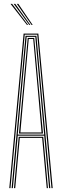

<svg xmlns="http://www.w3.org/2000/svg" viewBox="-20 -974 321 994"><path d="M28 0 102.2 -800H178.5L252.8 0H246.5L172.8 -794.5H108L34.2 0ZM52.5 0 76.8 -265.8H204L228.2 0H222L198.2 -260.2H82.5L58.8 0ZM40.2 0 112.2 -788.8H168.5L240.5 0H234.2L209 -271.5H71.8L46.5 0ZM71.8 -277H208.8L190 -485.2L162.8 -783H118L90.8 -485.2ZM78.2 -282.8 96.8 -485.2 123.5 -777.5H157.2L184 -485.2L202.5 -282.8ZM85.5 -288.2H195.2L178 -485.2L152 -772H128.8L102.8 -485.2ZM119.5 -845 34.5 -954H42.8L125.5 -845ZM131.2 -845 50.8 -954H59L137.2 -845ZM143.2 -845 67 -954H75L149.2 -845Z"/></svg>

Font: Big Shoulders Inline Display ExtraLight
Style: Regular
Weight: 250
Version: Version 2.002